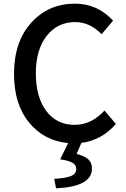

<svg xmlns="http://www.w3.org/2000/svg" viewBox="-20 -770 686 1049"><path d="M550.8 -166 613.3 -92.8Q536.1 -3.9 424.8 10.7L398.4 71.3Q440.4 81.1 461.4 99.6Q482.4 118.2 482.4 151.4Q482.4 250 286.1 258.8L276.4 207Q343.8 203.1 370.1 190.9Q396.5 178.7 396.5 153.3Q396.5 131.8 376.5 119.6Q356.4 107.4 308.6 100.6L352.5 11.7Q221.7 0 139.2 -100.1Q56.6 -200.2 56.6 -366.2Q56.6 -542 150.9 -646Q245.1 -750 388.7 -750Q512.7 -750 597.7 -657.2L535.2 -583Q470.7 -649.4 390.6 -649.4Q293.9 -649.4 234.9 -573.7Q175.8 -498 175.8 -370.1Q175.8 -239.3 232.9 -163.6Q290 -87.9 387.7 -87.9Q479.5 -87.9 550.8 -166Z"/></svg>

Font: Gen Shin Gothic Medium
Style: Regular
Weight: 500
Designer: [Source Han Sans]
Ryoko NISHIZUKA  (kana & ideographs); Paul D. Hunt (Latin, Greek & Cyrillic); Wenlong ZHANG  (bopomofo
Version: Version 1.002.20150607